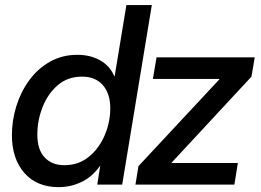

<svg xmlns="http://www.w3.org/2000/svg" viewBox="-20 -748 1059 778"><path d="M217.8 10.3Q128.9 10.3 78.6 -47.4Q28.3 -105 28.3 -200.2Q28.3 -260.7 46.4 -318.6Q64.5 -376.5 98.9 -423.3Q133.3 -470.2 182.6 -498Q231.9 -525.9 293.9 -525.9Q346.2 -525.9 386.2 -503.2Q426.3 -480.5 443.8 -437.5H444.3L492.2 -727.5H595.2L475.1 0H374L386.2 -76.2H385.7Q352.5 -30.3 309.1 -10Q265.6 10.3 217.8 10.3ZM241.2 -78.6Q298.3 -78.6 340.1 -112.8Q381.8 -147 404.3 -200Q426.8 -252.9 426.8 -309.1Q426.8 -368.7 396.7 -403.1Q366.7 -437.5 312.5 -437.5Q254.4 -437.5 214.1 -402.8Q173.8 -368.2 152.6 -314.2Q131.3 -260.3 131.3 -202.6Q131.3 -141.6 160.9 -110.1Q190.4 -78.6 241.2 -78.6ZM528.8 0 541 -74.7 868.7 -426.3 869.1 -428.2H599.6L614.3 -515.6H1012.2L999 -437.5L675.8 -89.4L675.3 -87.4H943.8L929.7 0Z"/></svg>

Font: Inter Display Medium
Style: Italic
Weight: 500
Italic angle: -9.39999°
Designer: Rasmus Andersson
Foundry: rsms
Version: Version 4.000;git-a52131595